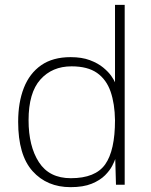

<svg xmlns="http://www.w3.org/2000/svg" viewBox="-20 -763 625 793"><path d="M271.5 10Q174 10 114.5 -56.2Q55 -122.5 55 -260Q55 -340 78.5 -400Q102 -460 150 -493.5Q198 -527 271.5 -527Q318 -527 351.2 -514.5Q384.5 -502 406.2 -484Q428 -466 439.8 -449Q451.5 -432 455 -423V-743H495V0H459L456 -106Q453 -97 443.5 -78.2Q434 -59.5 413.8 -39Q393.5 -18.5 358.8 -4.2Q324 10 271.5 10ZM272.5 -27Q374 -27 414.5 -84.2Q455 -141.5 455 -266.5Q454 -334.5 436.8 -384.5Q419.5 -434.5 380.8 -461.8Q342 -489 275.5 -489Q195.5 -489 146.8 -434.5Q98 -380 98 -266.5Q98 -159 140.8 -93Q183.5 -27 272.5 -27Z"/></svg>

Font: Public Sans Thin
Style: Regular
Weight: 100
Designer: The Public Sans project authors (U.S. Web Design System). Libre Franklin designed by Pablo Impallari and Rodrigo Fuenzal
Version: Version 1.008